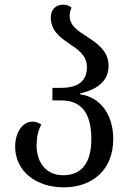

<svg xmlns="http://www.w3.org/2000/svg" viewBox="-20 -792 557 824"><path d="M253 12C380 12 466 -66 466 -195C466 -302 409 -376 324 -387V-391C409 -411 446 -452 446 -510C446 -577 390 -611 342 -642C308 -664 279 -686 279 -723C279 -735 281 -746 287 -759C278 -767 267 -772 251 -772C216 -772 198 -747 198 -718C198 -661 236 -633 275 -606C314 -580 353 -555 353 -504C353 -449 321 -415 242 -415H205V-361H243C329 -361 372 -307 372 -195C372 -90 328 -40 251 -40C180 -40 138 -91 137 -167C137 -204 143 -229 157 -258C144 -266 132 -270 120 -270C73 -270 45 -219 45 -163C45 -58 134 12 253 12Z"/></svg>

Font: Noto Serif Georgian SemiCondensed
Style: Regular
Weight: 400
Width: 4
Designer: Monotype Design Team, Akaki Razmadze
Foundry: Google LLC
Version: Version 2.003